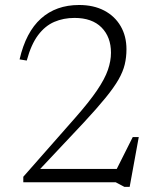

<svg xmlns="http://www.w3.org/2000/svg" viewBox="-20 -712 624 750"><path d="M430.5 -41 498.5 -176.5H522L486.5 18H466L432 0H71V-21.5L273.5 -251.5Q328.5 -314 359 -359Q389.5 -404 401.5 -439Q413.5 -474 413.5 -506Q413.5 -567.5 376.5 -604.8Q339.5 -642 271 -642Q228 -642 192 -626.5Q156 -611 128.8 -574.8Q101.5 -538.5 84.5 -475.5L56.5 -480Q81 -586.5 140 -639.5Q199 -692.5 289 -692.5Q345.5 -692.5 387 -670.8Q428.5 -649 451.2 -610Q474 -571 474 -519.5Q474 -488 467.2 -460Q460.5 -432 442.8 -401Q425 -370 392.2 -329.8Q359.5 -289.5 307 -233L111.5 -25L114 -52H455Z"/></svg>

Font: Newsreader 14pt Light
Style: Regular
Weight: 300
Designer: Hugues Gentile
Foundry: Production Type
Version: Version 1.003